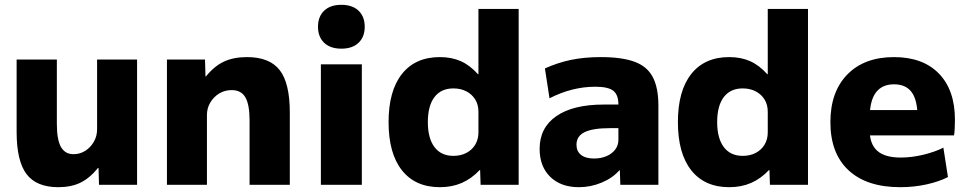

<svg xmlns="http://www.w3.org/2000/svg" viewBox="-20 -767 4013 797"><path d="M222 10Q131 10 90 -44.5Q49 -99 49 -220V-520H216V-253Q216 -187 233 -157Q250 -127 285 -127Q312 -127 334 -141Q356 -155 369.5 -178.5Q383 -202 383 -230V-520H549V0H391L389 -70H387Q353 -28 314.5 -9Q276 10 222 10Z M673 0V-520H831L833 -450H835Q870 -493 910 -511.5Q950 -530 1005 -530Q1099 -530 1141 -476Q1183 -422 1183 -300V0H1016V-267Q1016 -333 998.5 -363Q981 -393 942 -393Q913 -393 890 -379Q867 -365 853 -341.5Q839 -318 839 -290V0Z M1312 0V-500H1482V0ZM1397 -565Q1351 -565 1325.5 -589.5Q1300 -614 1300 -656Q1300 -698 1325.5 -722.5Q1351 -747 1397 -747Q1443 -747 1468.5 -722.5Q1494 -698 1494 -656Q1494 -614 1468.5 -589.5Q1443 -565 1397 -565Z M1806 10Q1704 10 1648.5 -60Q1593 -130 1593 -260Q1593 -390 1648.5 -460Q1704 -530 1806 -530Q1855 -530 1893 -513Q1931 -496 1964 -459H1966V-730H2133V0H1975L1973 -61H1971Q1937 -25 1896.5 -7.5Q1856 10 1806 10ZM1862 -120Q1893 -120 1916.5 -132.5Q1940 -145 1953 -167Q1966 -189 1966 -217V-303Q1966 -332 1953 -353.5Q1940 -375 1916.5 -387.5Q1893 -400 1862 -400Q1811 -400 1783.5 -364Q1756 -328 1756 -260Q1756 -193 1783.5 -156.5Q1811 -120 1862 -120Z M2383 10Q2308 10 2264 -33Q2220 -76 2220 -149Q2220 -237 2289.5 -285Q2359 -333 2486 -333H2547Q2547 -374 2525.5 -390.5Q2504 -407 2451 -407Q2403 -407 2355.5 -395Q2308 -383 2261 -359L2242 -483Q2295 -507 2350.5 -518.5Q2406 -530 2474 -530Q2562 -530 2614.5 -510.5Q2667 -491 2690 -446.5Q2713 -402 2713 -329V0H2555L2553 -60H2551Q2523 -28 2477.5 -9Q2432 10 2383 10ZM2446 -109Q2475 -109 2498 -119Q2521 -129 2534 -146.5Q2547 -164 2547 -186V-235H2511Q2441 -235 2407 -218.5Q2373 -202 2373 -166Q2373 -139 2392 -124Q2411 -109 2446 -109Z M3007 10Q2905 10 2849.5 -60Q2794 -130 2794 -260Q2794 -390 2849.5 -460Q2905 -530 3007 -530Q3056 -530 3094 -513Q3132 -496 3165 -459H3167V-730H3334V0H3176L3174 -61H3172Q3138 -25 3097.5 -7.5Q3057 10 3007 10ZM3063 -120Q3094 -120 3117.5 -132.5Q3141 -145 3154 -167Q3167 -189 3167 -217V-303Q3167 -332 3154 -353.5Q3141 -375 3117.5 -387.5Q3094 -400 3063 -400Q3012 -400 2984.5 -364Q2957 -328 2957 -260Q2957 -193 2984.5 -156.5Q3012 -120 3063 -120Z M3717 10Q3578 10 3502.5 -60Q3427 -130 3427 -260Q3427 -386 3497.5 -458Q3568 -530 3691 -530Q3811 -530 3877.5 -461.5Q3944 -393 3944 -270Q3944 -253 3943 -233Q3942 -213 3940 -205H3520V-310H3810L3789 -278Q3789 -350 3765 -383.5Q3741 -417 3691 -417Q3641 -417 3615.5 -382.5Q3590 -348 3590 -277V-227Q3590 -169 3621.5 -141Q3653 -113 3719 -113Q3764 -113 3812 -124.5Q3860 -136 3896 -154L3915 -32Q3878 -13 3826 -1.5Q3774 10 3717 10Z"/></svg>

Font: M PLUS 2 Thin ExtraBold
Style: Regular
Weight: 800
Version: Version 1.001